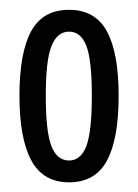

<svg xmlns="http://www.w3.org/2000/svg" viewBox="-20 -756 284 395"><path d="M122.1 -380.9Q68.8 -380.9 44.4 -426Q20 -471.2 20 -559.1Q20 -647 43.9 -691.4Q67.9 -735.8 122.1 -735.8Q175.8 -735.8 200 -691.4Q224.1 -647 224.1 -559.1Q224.1 -470.2 200 -425.5Q175.8 -380.9 122.1 -380.9ZM74.2 -559.1Q74.2 -484.4 85.9 -455.1Q97.7 -425.8 122.1 -425.8Q146 -425.8 157.5 -455.1Q168.9 -484.4 168.9 -559.1Q168.9 -633.3 157.5 -662.1Q146 -690.9 122.1 -690.9Q98.1 -690.9 86.2 -662.1Q74.2 -633.3 74.2 -559.1Z"/></svg>

Font: Lumene Sans Condensed
Style: Regular
Weight: 400
Width: 3
Designer: Deni Anggara
Version: Version 1.003;Glyphs 3.1.2 (3151)